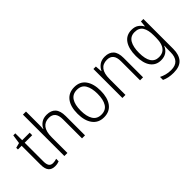

<svg xmlns="http://www.w3.org/2000/svg" viewBox="-24 -1506 2491 2491"><g transform="rotate(-45 1221.5 -260.0)"><path d="M214 -38Q232 -38 249.5 -41.5Q267 -45 280 -50V-4Q265 2 246 6Q227 10 204 10Q144 10 113.5 -25.5Q83 -61 83 -139V-486H15V-517L84 -535L102 -658H139V-532H277V-486H139V-141Q139 -90 156.5 -64Q174 -38 214 -38Z M437 -517Q437 -496 436 -478Q435 -460 433 -441H437Q455 -484 495 -513Q535 -542 596 -542Q677 -542 718.5 -496Q760 -450 760 -354V0H705V-348Q705 -424 675 -458.5Q645 -493 589 -493Q515 -493 476 -442.5Q437 -392 437 -289V0H381V-760H437Z M1314 -267Q1314 -139 1260 -64.5Q1206 10 1101 10Q1000 10 944.5 -64.5Q889 -139 889 -267Q889 -398 945 -470Q1001 -542 1104 -542Q1207 -542 1260.5 -467.5Q1314 -393 1314 -267ZM947 -267Q947 -160 984.5 -99.5Q1022 -39 1102 -39Q1182 -39 1219.5 -99Q1257 -159 1257 -267Q1257 -370 1221 -431.5Q1185 -493 1103 -493Q1024 -493 985.5 -434Q947 -375 947 -267Z M1662 -542Q1741 -542 1783 -497Q1825 -452 1825 -356V0H1770V-349Q1770 -423 1740.5 -458Q1711 -493 1654 -493Q1502 -493 1502 -292V0H1446V-532H1491L1498 -440H1502Q1521 -483 1561 -512.5Q1601 -542 1662 -542Z M2154 -542Q2211 -542 2247.5 -517.5Q2284 -493 2307 -452H2310L2318 -532H2363V18Q2363 124 2312 182Q2261 240 2148 240Q2098 240 2058 231.5Q2018 223 1984 207V152Q2019 170 2060.5 181Q2102 192 2149 192Q2230 192 2269 149Q2308 106 2308 24V-8Q2308 -28 2308.5 -49.5Q2309 -71 2311 -94H2307Q2287 -44 2247 -17Q2207 10 2148 10Q2057 10 2005.5 -59.5Q1954 -129 1954 -262Q1954 -393 2005 -467.5Q2056 -542 2154 -542ZM2161 -493Q2085 -493 2048.5 -432Q2012 -371 2012 -262Q2012 -38 2157 -38Q2213 -38 2246 -65Q2279 -92 2293.5 -138Q2308 -184 2308 -241V-287Q2308 -385 2274.5 -439Q2241 -493 2161 -493Z"/></g></svg>

Font: Noto Sans Arabic SemCond Light
Style: Regular
Weight: 300
Width: 4
Designer: Monotype Design Team, Nadine Chahine, Nizar Qandah and Khaled Hosny
Foundry: Monotype Imaging Inc.
Version: Version 2.012; ttfautohint (v1.8.4.7-5d5b)